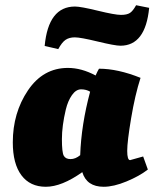

<svg xmlns="http://www.w3.org/2000/svg" viewBox="-20 -703 591 735"><path d="M441 -528Q420 -528 354 -544Q288 -560 266.5 -560Q245 -560 231 -550.5Q217 -541 203 -515L151 -527Q165 -678 267 -678Q289 -678 354.5 -662Q420 -646 443 -646Q466 -646 477.5 -653.5Q489 -661 501 -683L551 -673Q537 -528 441 -528ZM478 -90 528 -104 546 -54Q514 -29 464.5 -8.5Q415 12 377 12Q312 12 295 -44Q216 12 155.5 12Q95 12 62 -32Q29 -76 29 -158Q29 -271 87 -357Q145 -443 240 -443Q292 -443 346 -414Q354 -432 359 -440Q431 -440 518 -405Q497 -340 482 -250.5Q467 -161 467 -125.5Q467 -90 478 -90ZM287 -109Q291 -225 325 -352Q310 -361 290.5 -361Q271 -361 255.5 -339Q240 -317 232 -284Q217 -221 217 -170.5Q217 -120 224 -107Q231 -94 250 -94Q269 -94 287 -109Z"/></svg>

Font: Oleo Script Swash Caps
Style: Bold
Weight: 700
Designer: Soytutype
Foundry: Soytutype
Version: Version 1.002